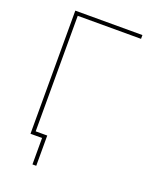

<svg xmlns="http://www.w3.org/2000/svg" viewBox="-161 -819 858 1066"><g transform="rotate(20 268.5 -286.0)"><path d="M492.2 -727.5V-705.1H118.2V0H95.7V-727.5ZM164.1 156.2V0H111.3V-22.5H186.5V156.2Z"/></g></svg>

Font: Inter 24pt Thin
Style: Regular
Weight: 250
Designer: Rasmus Andersson
Foundry: rsms
Version: Version 4.001;git-66647c0bb